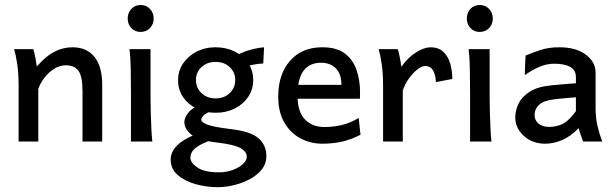

<svg xmlns="http://www.w3.org/2000/svg" viewBox="-20 -572 2488 776"><path d="M55.2 0Q55.2 0 55.2 -24.4Q55.2 -48.8 55.2 -85.7Q55.2 -122.6 55.2 -160.4Q55.2 -198.2 55.2 -225.1Q55.2 -278.8 49.1 -316.7Q43 -354.5 37.1 -373.5H114.3Q118.7 -361.8 123 -338.9Q127.4 -315.9 128.9 -303.2Q164.1 -344.2 199 -362.5Q233.9 -380.9 272.9 -380.9Q330.1 -380.9 361.6 -342.5Q393.1 -304.2 393.1 -228.5Q393.1 -210.4 393.1 -181.9Q393.1 -153.3 393.1 -122.1Q393.1 -90.8 393.1 -63Q393.1 -35.2 393.1 -17.6Q393.1 0 393.1 0H313.5Q313.5 0 313.5 -23.7Q313.5 -47.4 313.5 -81.8Q313.5 -116.2 313.5 -149.2Q313.5 -182.1 313.5 -201.2Q313.5 -264.2 296.9 -286.1Q280.3 -308.1 245.6 -308.1Q221.2 -308.1 198.5 -293.7Q175.8 -279.3 159.2 -257.3Q142.6 -235.4 134.8 -212.4V0Z M509.3 0Q509.3 0 509.3 -19.8Q509.3 -39.6 509.3 -70.3Q509.3 -101.1 509.3 -134.3Q509.3 -167.5 509.3 -193.8Q509.3 -247.6 508.3 -296.1Q507.3 -344.7 503.4 -373.5H588.4V-173.8Q588.4 -150.4 589.4 -116.9Q590.3 -83.5 591.8 -51.5Q593.3 -19.5 595.7 0ZM548.3 -442.9Q525.4 -442.9 510.7 -458.5Q496.1 -474.1 496.1 -497.1Q496.1 -520 510.7 -535.9Q525.4 -551.8 548.3 -551.8Q571.3 -551.8 586.2 -535.9Q601.1 -520 601.1 -497.1Q601.1 -474.1 586.2 -458.5Q571.3 -442.9 548.3 -442.9Z M858.9 184.6Q815.4 184.6 771.7 172.6Q728 160.6 699 136Q669.9 111.3 669.9 73.2Q669.9 12.2 766.6 -27.3Q766.6 -27.3 777.1 -25.6Q787.6 -23.9 801.8 -21.2Q815.9 -18.6 826.9 -14.9Q837.9 -11.2 838.4 -7.3Q799.3 6.3 780.3 19Q761.2 31.7 755.4 43.2Q749.5 54.7 749.5 65.9Q749.5 85.4 777.8 105Q806.2 124.5 864.3 124.5Q895.5 124.5 921.1 114.7Q946.8 105 962.2 90.6Q977.5 76.2 977.5 62Q977.5 41 952.1 26.6Q926.8 12.2 856.4 3.9Q780.3 -4.9 752.7 -28.3Q725.1 -51.8 725.1 -78.6Q725.1 -95.2 739.5 -114.5Q753.9 -133.8 780.3 -144.5L850.6 -127.9Q818.8 -119.1 806.2 -108.4Q793.5 -97.7 793.5 -88.4Q793.5 -78.1 817.1 -68.6Q840.8 -59.1 912.1 -50.3Q993.7 -41 1025.1 -12.9Q1056.6 15.1 1056.6 58.6Q1056.6 97.7 1026.1 126Q995.6 154.3 949.7 169.4Q903.8 184.6 858.9 184.6ZM851.6 -116.2Q808.6 -116.2 774.2 -133.3Q739.7 -150.4 719.7 -179.9Q699.7 -209.5 699.7 -247.6Q699.7 -285.2 719.7 -315.2Q739.7 -345.2 774.2 -363Q808.6 -380.9 851.6 -380.9Q894.5 -380.9 929 -363.5Q963.4 -346.2 983.4 -316.4Q1003.4 -286.6 1003.4 -249Q1003.4 -210.9 983.4 -180.9Q963.4 -150.9 929 -133.5Q894.5 -116.2 851.6 -116.2ZM851.6 -174.3Q886.2 -174.3 908.4 -195.6Q930.7 -216.8 930.7 -249Q930.7 -279.8 908.4 -300.8Q886.2 -321.8 851.6 -321.8Q816.9 -321.8 794.4 -300.8Q772 -279.8 772 -249Q772 -216.8 794.4 -195.6Q816.9 -174.3 851.6 -174.3ZM954.1 -294.9 930.2 -344.2Q954.6 -359.9 987.5 -369.4Q1020.5 -378.9 1047.4 -380.9L1043.9 -315.4Q1023.9 -314.9 1001.7 -310.3Q979.5 -305.7 954.1 -294.9Z M1282.2 8.8Q1235.4 8.8 1194.6 -12.7Q1153.8 -34.2 1129.2 -76.7Q1104.5 -119.1 1104.5 -181.2Q1104.5 -272 1152.3 -326.4Q1200.2 -380.9 1282.2 -380.9Q1343.3 -380.9 1376.2 -354Q1409.2 -327.1 1422.1 -286.1Q1435.1 -245.1 1435.1 -202.1Q1435.1 -197.3 1435.1 -187.7Q1435.1 -178.2 1434.6 -172.9H1159.2V-229H1359.9Q1359.9 -273.4 1337.2 -295.9Q1314.5 -318.4 1277.3 -318.4Q1231.9 -318.4 1207.3 -286.6Q1182.6 -254.9 1182.6 -184.6Q1182.6 -120.1 1212.4 -89.4Q1242.2 -58.6 1291.5 -58.6Q1327.1 -58.6 1361.3 -66.7Q1395.5 -74.7 1429.7 -95.2L1437 -27.3Q1397.5 -7.3 1361.1 0.7Q1324.7 8.8 1282.2 8.8Z M1528.3 0V-225.1Q1528.3 -278.8 1522.2 -316.7Q1516.1 -354.5 1510.3 -373.5H1587.4Q1591.8 -361.8 1596.2 -338.4Q1600.6 -314.9 1602.1 -301.8Q1628.9 -340.3 1662.1 -360.6Q1695.3 -380.9 1720.2 -380.9Q1752 -380.9 1771.2 -363Q1790.5 -345.2 1799.3 -316.2Q1808.1 -287.1 1808.1 -252.9L1741.7 -240.2Q1741.2 -266.6 1731 -285.9Q1720.7 -305.2 1698.2 -305.2Q1684.1 -305.2 1665.8 -290.5Q1647.5 -275.9 1631.6 -253.2Q1615.7 -230.5 1607.9 -206.1V0Z M1879.9 0Q1879.9 0 1879.9 -19.8Q1879.9 -39.6 1879.9 -70.3Q1879.9 -101.1 1879.9 -134.3Q1879.9 -167.5 1879.9 -193.8Q1879.9 -247.6 1878.9 -296.1Q1877.9 -344.7 1874 -373.5H1959V-173.8Q1959 -150.4 1960 -116.9Q1960.9 -83.5 1962.4 -51.5Q1963.9 -19.5 1966.3 0ZM1918.9 -442.9Q1896 -442.9 1881.3 -458.5Q1866.7 -474.1 1866.7 -497.1Q1866.7 -520 1881.3 -535.9Q1896 -551.8 1918.9 -551.8Q1941.9 -551.8 1956.8 -535.9Q1971.7 -520 1971.7 -497.1Q1971.7 -474.1 1956.8 -458.5Q1941.9 -442.9 1918.9 -442.9Z M2184.1 8.8Q2131.3 8.8 2096.9 -22.9Q2062.5 -54.7 2062.5 -96.7Q2062.5 -125 2075.7 -152.8Q2088.9 -180.7 2120.6 -201.2Q2152.3 -221.7 2209 -227.1Q2221.7 -228.5 2242.2 -230.2Q2262.7 -231.9 2281.5 -233.6Q2300.3 -235.4 2307.6 -235.4V-259.8Q2307.6 -289.1 2284.4 -301.8Q2261.2 -314.5 2219.7 -314.5Q2190.9 -314.5 2162.1 -302.7Q2133.3 -291 2101.1 -268.6Q2101.1 -280.8 2102.1 -306.6Q2103 -332.5 2104.5 -347.7Q2133.8 -359.9 2166 -370.4Q2198.2 -380.9 2241.2 -380.9Q2307.6 -380.9 2347.4 -351.3Q2387.2 -321.8 2387.2 -278.3V-135.3Q2387.2 -95.7 2394.8 -63.2Q2402.3 -30.8 2414.1 0H2336.9Q2334 -8.3 2328.4 -22.9Q2322.8 -37.6 2318.8 -54.2Q2287.1 -21 2252.2 -6.1Q2217.3 8.8 2184.1 8.8ZM2200.2 -59.1Q2226.6 -59.1 2251.7 -70.1Q2276.9 -81.1 2307.6 -122.6V-178.7Q2299.3 -178.2 2282.2 -176.8Q2265.1 -175.3 2247.3 -173.6Q2229.5 -171.9 2218.8 -170.4Q2175.3 -165 2158 -147.7Q2140.6 -130.4 2140.6 -107.4Q2140.6 -85.4 2156.7 -72.3Q2172.9 -59.1 2200.2 -59.1Z"/></svg>

Font: Harmattan Medium
Style: Regular
Weight: 500
Designer: George W. Nuss III and SIL International
Foundry: SIL International
Version: Version 4.000